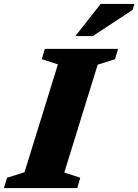

<svg xmlns="http://www.w3.org/2000/svg" viewBox="-47 -955 702 975"><path d="M247 -628 165 -654.5 181 -707H552.5L537 -654.5L449 -626.5L279.5 -79L360.5 -52.5L345.5 0H-27L-11 -52.5L77.5 -80.5ZM336 -772 464 -935H635.5L626 -904.5L424.5 -772Z"/></svg>

Font: Newsreader 6pt
Style: Bold Italic
Weight: 700
Italic angle: -17°
Designer: Hugues Gentile
Foundry: Production Type
Version: Version 1.003; ttfautohint (v1.8.3)